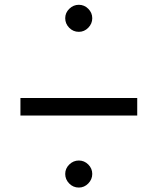

<svg xmlns="http://www.w3.org/2000/svg" viewBox="-20 -828 675 822"><path d="M317.5 -25Q293.3 -25 276.2 -42.5Q259.2 -60 259.2 -83.3Q259.2 -106.7 276.7 -123.8Q294.2 -140.8 317.5 -140.8Q340.8 -140.8 357.9 -123.8Q375 -106.7 375 -83.3Q375 -60 357.9 -42.5Q340.8 -25 317.5 -25ZM317.5 -691.7Q293.3 -691.7 276.2 -709.2Q259.2 -726.7 259.2 -750Q259.2 -773.3 276.7 -790.4Q294.2 -807.5 317.5 -807.5Q340.8 -807.5 357.9 -790.4Q375 -773.3 375 -750Q375 -726.7 357.9 -709.2Q340.8 -691.7 317.5 -691.7ZM67.5 -408.3H567.5V-333.3H67.5Z"/></svg>

Font: 0xA000
Style: Regular
Weight: 400
Version: Version 0.1